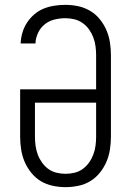

<svg xmlns="http://www.w3.org/2000/svg" viewBox="-20 -763 540 791"><path d="M250 8Q224 8 197.5 2.5Q171 -3 148.5 -16.5Q126 -30 109 -51Q92 -72 81.5 -96.5Q71 -121 67 -147.5Q63 -174 63 -200V-395H376V-535Q376 -554 373.5 -572.5Q371 -591 364.5 -608.5Q358 -626 347 -641.5Q336 -657 320.5 -668Q305 -679 286.5 -683.5Q268 -688 249 -688Q227 -688 204.5 -682.5Q182 -677 164.5 -663Q147 -649 137 -628Q127 -607 126 -584H65Q66 -607 72.5 -629Q79 -651 91.5 -670Q104 -689 121.5 -704Q139 -719 160 -727.5Q181 -736 204 -739.5Q227 -743 249 -743Q276 -743 302 -737.5Q328 -732 351 -718.5Q374 -705 391 -684Q408 -663 418.5 -638.5Q429 -614 433 -588Q437 -562 437 -535V-200Q437 -174 433 -147.5Q429 -121 418.5 -96.5Q408 -72 391 -51Q374 -30 351.5 -16.5Q329 -3 302.5 2.5Q276 8 250 8ZM250 -47Q269 -47 287.5 -51.5Q306 -56 321 -67Q336 -78 347 -93.5Q358 -109 364.5 -126.5Q371 -144 373.5 -162.5Q376 -181 376 -200V-340H124V-200Q124 -181 126.5 -162.5Q129 -144 135.5 -126.5Q142 -109 153 -93.5Q164 -78 179 -67Q194 -56 212.5 -51.5Q231 -47 250 -47Z"/></svg>

Font: Iosevka Curly Slab Light
Style: Regular
Weight: 300
Monospace: yes
Designer: Belleve Invis
Foundry: Belleve Invis
Version: Version 22.1.2; ttfautohint (v1.8.4)